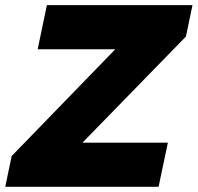

<svg xmlns="http://www.w3.org/2000/svg" viewBox="-54 -721 765 743"><path d="M-33.7 2 -8.8 -117.2 392.1 -530.3H91.8L127.4 -701.2H690.9L665.5 -579.6L265.1 -168.9H595.7L559.6 2Z"/></svg>

Font: Schibsted Grotesk Black
Style: Italic
Weight: 900
Italic angle: -12°
Designer: Bakken & Baeck AS, Henrik Kongsvoll
Foundry: Schibsted ASA
Version: Version 1.100;gftools[0.9.25]